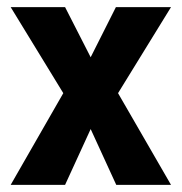

<svg xmlns="http://www.w3.org/2000/svg" viewBox="-20 -520 511 540"><path d="M163 0H10L158 -258L10 -500H163L235 -359L306 -500H461L312 -258L461 0H307L235 -157Z"/></svg>

Font: Epunda Sans
Style: Bold
Weight: 700
Designer: Simon Atzbach
Foundry: typofactur
Version: Version 2.204; ttfautohint (v1.8.4.7-5d5b)